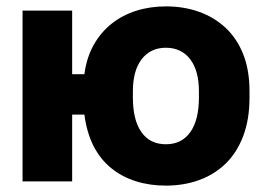

<svg xmlns="http://www.w3.org/2000/svg" viewBox="-20 -563 825 596"><path d="M50 0H204V-207.3H242Q249.2 -151.5 270.3 -110Q291.5 -68.5 324.8 -41.4Q358.2 -14.2 401.3 -0.5Q444.5 13.2 494.9 13.2Q550.6 13.2 598 -4Q645.5 -21.2 680.4 -55.1Q715.3 -89 734.9 -140.5Q754.5 -192 754.5 -260V-280Q754.5 -344.8 735.3 -393.9Q716 -443 680.8 -476.2Q645.5 -509.3 598.1 -526.3Q550.6 -543.2 495 -543.2Q445.8 -543.2 402.6 -529.5Q359.5 -515.8 326.1 -489.1Q292.7 -462.5 270.8 -423.5Q248.8 -384.5 242 -332.7H204V-530H50ZM495 -115.2Q470.2 -115.2 451.1 -124.7Q432 -134.2 418.8 -153.1Q405.5 -172 399 -199Q392.5 -226 392.5 -260V-280Q392.5 -310.7 399 -335.4Q405.5 -360 418.8 -377.9Q432 -395.8 451.1 -405.3Q470.2 -414.8 495 -414.8Q519.8 -414.8 538.9 -405.3Q558.1 -395.8 571.3 -377.9Q584.5 -360 591 -335.4Q597.5 -310.7 597.5 -280V-260Q597.5 -226.9 591.1 -199.8Q584.6 -172.7 571.2 -153.6Q557.8 -134.4 538.8 -124.8Q519.8 -115.2 495 -115.2Z"/></svg>

Font: Golos Text VF
Style: Regular
Weight: 400
Designer: A.Korolkova, Vitaly Kuzmin
Foundry: ParaType Ltd
Version: Version 2.005